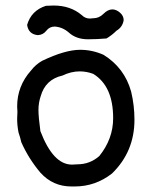

<svg xmlns="http://www.w3.org/2000/svg" viewBox="-20 -666 540 694"><path d="M298 -524Q255 -524 228 -549Q206 -568 178 -570Q159 -570 147.5 -555Q136 -540 117 -539Q83 -542 78 -576Q93 -628 146 -645L174 -646Q235 -646 276 -611Q288 -599 305 -599L317 -600Q338 -600 354 -616Q370 -632 386 -632Q400 -632 413.5 -620.5Q427 -609 427 -593Q423 -568 401 -555Q385 -539 365 -527Q331 -524 298 -524ZM250 8H238Q171 8 126 -42Q83 -93 57 -152Q53 -170 47 -187Q42 -212 42 -237L43 -262L42 -281Q42 -355 92 -411Q109 -433 132 -446Q215 -486 270 -486Q313 -486 354 -468Q430 -421 454 -335Q466 -285 466 -233Q466 -118 385 -39Q325 8 250 8ZM240 -71 259 -72Q305 -72 339 -102Q389 -164 389 -239Q389 -355 317 -399Q293 -408 268 -408Q237 -408 206 -393Q144 -379 127 -318Q119 -294 119 -269Q119 -243 126 -192Q172 -71 240 -71Z"/></svg>

Font: Xiaolai SC
Style: Regular
Weight: 400
Designer: Nozomi Seto 瀬戸のぞみ
Version: Version 3.11;December 4, 2020;FontCreator 13.0.0.2613 64-bit